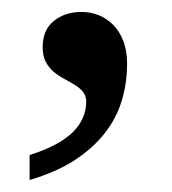

<svg xmlns="http://www.w3.org/2000/svg" viewBox="-20 -149 290 323"><path d="M193.8 -42Q193.8 -10.3 185.1 19.5Q176.3 49.3 156.5 74.7Q136.7 100.1 105.7 120.4Q74.7 140.6 29.8 153.8V111.8Q79.1 96.2 102.1 73.7Q125 51.3 125 22Q125 12.2 119.6 5.6Q114.3 -1 106 -6.1Q97.7 -11.2 88.4 -16.1Q79.1 -21 70.8 -27.8Q62.5 -34.7 57.1 -44.7Q51.8 -54.7 51.8 -69.8Q51.8 -98.6 70.6 -113.8Q89.4 -128.9 117.2 -128.9Q132.8 -128.9 146.5 -123.3Q160.2 -117.7 170.9 -106.7Q181.6 -95.7 187.7 -79.3Q193.8 -63 193.8 -42Z"/></svg>

Font: Gandom FD
Style: FD
Weight: 400
Foundry: DejaVu fonts team - Redesigned by Saber Rastikerdar - Based on Samim Font
Version: Version 0.6